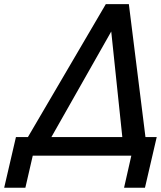

<svg xmlns="http://www.w3.org/2000/svg" viewBox="-35 -742 767 915"><path d="M210 -88.9H547.9L495.1 -591.8ZM655.8 152.8H556.2L590.8 0H121.1L85.9 152.8H-15.1L41 -88.9H98.1L469.2 -722.2H579.1L658.2 -88.9H711.9Z"/></svg>

Font: Perun
Style: Italic
Weight: 400
Italic angle: -12°
Foundry: Stefan Peev, Context Ltd
Version: Version 001.000